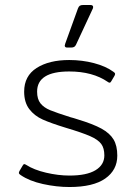

<svg xmlns="http://www.w3.org/2000/svg" viewBox="-20 -736 546 771"><path d="M240 -553 242 -561 293 -702Q296 -710 300.5 -713Q305 -716 315 -716H342Q354 -716 354 -708Q354 -703 352 -700L285 -556Q282 -550 277.5 -547.5Q273 -545 265 -545H250Q240 -545 240 -553ZM63 -33Q57 -37 56 -40Q55 -43 58 -49L71 -71Q74 -77 78 -77Q80 -77 85 -74Q116 -54 165 -42.5Q214 -31 259 -31Q328 -31 363.5 -52.5Q399 -74 399 -112Q399 -141 386.5 -158Q374 -175 342.5 -189Q311 -203 244 -223Q185 -241 151.5 -256Q118 -271 97.5 -298Q77 -325 77 -368Q77 -431 127 -463Q177 -495 258 -495Q310 -495 357.5 -482.5Q405 -470 435 -448Q441 -444 442 -441Q443 -438 440 -432L427 -410Q424 -404 420 -404Q417 -404 413 -407Q352 -449 258 -449Q129 -449 129 -368Q129 -338 142.5 -321Q156 -304 181.5 -293.5Q207 -283 264 -265Q273 -263 291 -257Q354 -238 387.5 -219.5Q421 -201 436 -176Q451 -151 451 -111Q451 -53 402.5 -19Q354 15 259 15Q207 15 152.5 3Q98 -9 63 -33Z"/></svg>

Font: Mitr ExtraLight
Style: Regular
Weight: 250
Designer: Thanarat Vachiruckul
Foundry: Cadson Demak Co.,Ltd.
Version: Version 1.000